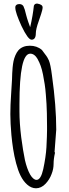

<svg xmlns="http://www.w3.org/2000/svg" viewBox="-20 -1019 380 1060"><path d="M167 -987.3C163.6 -953.6 156.7 -912.6 146.5 -868.7L136.7 -896C126 -926.3 123 -943.4 116.7 -965.8L108.9 -985.8C101.6 -996.1 90.8 -998 78.1 -995.6C66.9 -992.2 64 -984.9 64.5 -976.6C64.9 -957 76.7 -923.8 98.6 -875.5C122.6 -825.2 141.1 -799.8 154.3 -799.8C169.4 -799.8 177.7 -811.5 177.7 -834C177.7 -849.6 183.1 -873 194.3 -903.8C200.7 -924.3 215.3 -960.9 215.3 -978C215.3 -988.8 206.1 -995.6 187 -999C177.2 -1000 170.4 -996.6 167 -987.3ZM290.5 -303.2C290.5 -390.6 282.7 -489.7 267.1 -600.6C261.7 -644 255.9 -670.9 250.5 -683.6L251 -683.1C246.1 -694.8 238.8 -707.5 228.5 -720.2L211.4 -743.2C192.4 -759.3 170.4 -766.6 144.5 -766.6C118.2 -766.6 96.7 -758.3 81.5 -741.2C68.4 -726.1 59.1 -702.1 54.7 -681.6C50.8 -662.6 47.9 -632.3 47.4 -613.3C47.4 -602.5 46.4 -591.8 46.4 -581.5C45.9 -569.8 44.4 -542.5 41.5 -501C38.6 -460 37.1 -422.4 37.1 -389.2C37.1 -356.4 39.1 -317.4 43 -273.4C48.3 -220.2 54.7 -171.9 68.8 -118.2C83 -64.9 100.6 -25.9 129.9 0C144.5 13.2 161.6 20.5 178.7 20.5C197.3 20.5 215.8 12.2 231.4 -4.4C246.1 -20 257.3 -37.6 264.6 -57.6C272.5 -77.1 275.9 -96.2 275.9 -115.2C275.9 -132.3 278.3 -152.3 283.7 -175.8L281.2 -180.2ZM147 -722.7C163.6 -722.7 176.8 -711.9 188.5 -691.9H188C200.7 -669.4 210 -644.5 217.3 -607.9C224.6 -569.8 230 -539.1 232.9 -499V-499.5L236.8 -444.8C237.8 -430.2 238.3 -413.6 238.8 -394C239.3 -375 239.3 -360.8 239.3 -352.1C239.7 -344.2 239.7 -334 239.7 -322.3V-298.8C239.7 -284.7 238.8 -251.5 236.3 -205.1C234.4 -171.9 228.5 -130.9 218.8 -85.4C210 -45.9 197.8 -25.9 181.6 -25.9C169.4 -25.9 157.2 -37.1 146.5 -55.2C134.3 -76.7 125 -104 117.7 -135.3C110.8 -168 104 -210 97.2 -260.7C90.8 -312.5 87.4 -360.8 87.4 -405.3V-443.4C87.4 -629.9 106.9 -722.7 147 -722.7Z"/></svg>

Font: Amatic Mod Bold ONEptTWO
Style: Bold
Weight: 700
Designer: David Occhino Design
Foundry: David Occhino Design
Version: Version 1.2